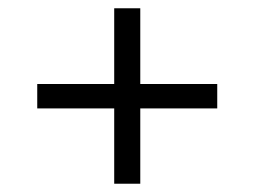

<svg xmlns="http://www.w3.org/2000/svg" viewBox="-20 -582 615 464"><path d="M505 -320H319V-138H256V-320H70V-379H256V-562H319V-379H505Z"/></svg>

Font: CMG Sans
Style: Regular
Weight: 400
Designer: Julieta Ulanovsky
Foundry: Julieta Ulanovsky
Version: Version 7.200